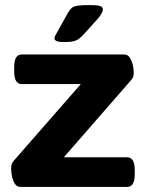

<svg xmlns="http://www.w3.org/2000/svg" viewBox="-20 -738 575 758"><path d="M61 0Q47 0 39 -12Q31 -24 27.5 -41Q24 -58 24 -72Q24 -77 25 -85Q26 -93 34 -103L299 -406H66Q36 -406 36 -456V-473Q36 -523 66 -523H471Q484 -523 492 -511Q500 -499 504 -482.5Q508 -466 508 -452Q508 -446 506.5 -438Q505 -430 497 -421L232 -117H482Q512 -117 512 -67V-50Q512 0 482 0ZM236 -572Q211 -572 203 -576Q195 -580 195 -587Q195 -592 198.5 -598Q202 -604 208 -615L248 -687Q255 -699 262.5 -706Q270 -713 286 -715.5Q302 -718 333 -718Q362 -718 374 -714.5Q386 -711 386 -701Q386 -693 380.5 -684Q375 -675 367 -665L310 -602Q294 -584 279.5 -578Q265 -572 236 -572Z"/></svg>

Font: Asap Semi Expanded
Style: Bold
Weight: 700
Width: 6
Designer: Pablo Cosgaya
Foundry: Omnibus-Type
Version: Version 3.001; ttfautohint (v1.8.4.7-5d5b)